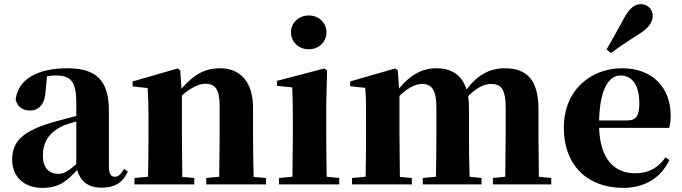

<svg xmlns="http://www.w3.org/2000/svg" viewBox="-20 -894 3305 931"><path d="M471 16C536 16 574 -7 600 -62L582 -75C563 -45 552 -37 537 -37C518 -37 508 -50 508 -88V-357C508 -502 449 -563 307 -563C152 -563 65 -503 56 -410C65 -376 90 -358 126 -358C164 -358 198 -384 201 -453L208 -524C223 -527 236 -528 250 -528C326 -528 350 -497 350 -393V-332L253 -306C90 -261 39 -210 39 -119C39 -35 99 17 185 17C265 17 303 -14 354 -70C369 -17 406 16 471 16ZM350 -99C309 -60 284 -51 263 -51C218 -51 188 -80 188 -140C188 -213 227 -259 292 -287C306 -292 327 -298 350 -305Z M1042 0H1270V-31L1210 -36C1208 -94 1207 -179 1207 -238V-370C1207 -501 1142 -563 1047 -563C981 -563 926 -540 860 -464L854 -553L841 -562L623 -499V-475L696 -467C699 -419 700 -386 700 -321V-238C700 -182 699 -96 698 -37L632 -31V0H922V-31L864 -36L862 -238V-431C905 -469 946 -488 976 -488C1023 -488 1045 -460 1045 -383V-238L1043 -37L980 -31V0Z M1477 -655C1525 -655 1563 -689 1563 -738C1563 -784 1525 -819 1477 -819C1430 -819 1391 -784 1391 -738C1391 -689 1430 -655 1477 -655ZM1397 0H1625V-31L1564 -37C1563 -95 1562 -182 1562 -238V-392L1566 -553L1553 -562L1323 -502V-478L1397 -470C1399 -423 1400 -384 1400 -318V-238L1398 -37L1333 -31V0Z M2429 0H2653V-31L2593 -37L2591 -238V-364C2591 -500 2540 -563 2428 -563C2357 -563 2297 -533 2242 -460C2221 -529 2171 -563 2096 -563C2023 -563 1966 -527 1915 -465L1909 -553L1896 -562L1678 -499V-476L1751 -468C1755 -419 1755 -387 1755 -322V-238C1755 -182 1754 -96 1753 -37L1687 -31V0H1977V-31L1919 -36L1917 -238V-429C1953 -464 1991 -487 2027 -487C2075 -487 2096 -455 2096 -373V-238C2096 -180 2095 -95 2094 -37L2030 -31V0H2315V-31L2257 -37C2255 -94 2254 -179 2254 -238V-370C2254 -391 2253 -410 2250 -428C2288 -466 2325 -487 2362 -487C2410 -487 2432 -461 2432 -373V-238L2430 -37L2370 -31V0Z M2921 -654 2943 -637C2975 -661 3008 -684 3076 -727C3123 -756 3145 -786 3145 -817C3145 -852 3116 -874 3089 -874C3056 -874 3032 -853 3006 -806C2965 -730 2943 -692 2921 -654ZM3002 17C3106 17 3184 -31 3226 -118L3207 -131C3174 -84 3130 -54 3059 -54C2962 -54 2890 -119 2885 -274H3225C3230 -293 3232 -310 3232 -335C3232 -462 3151 -563 2996 -563C2849 -563 2714 -461 2714 -275C2714 -88 2833 17 3002 17ZM2885 -310C2889 -466 2934 -528 2989 -528C3043 -528 3080 -484 3080 -395C3080 -333 3066 -310 3020 -310Z"/></svg>

Font: Source Han Serif KR Heavy
Style: Regular
Weight: 900
Designer: Ryoko NISHIZUKA 西塚涼子 (kana & ideographs); Frank Grießhammer (Latin, Greek & Cyrillic); Wenlong ZHANG 张文龙 (bopomofo); San
Foundry: Adobe
Version: Version 2.001;hotconv 1.1.0;makeotfexe 2.6.0